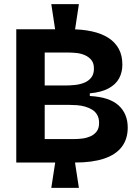

<svg xmlns="http://www.w3.org/2000/svg" viewBox="-20 -795 674 932"><path d="M249 -643 229 -775H363L343 -643ZM229 117 249 -13H343L363 117ZM59 -6V-653H320Q380 -653 427 -642.5Q474 -632 506.5 -611Q539 -590 556.5 -558Q574 -526 574 -481Q574 -444 558 -414.5Q542 -385 507 -366Q472 -347 416 -342V-329Q511 -324 555.5 -283.5Q600 -243 600 -176Q600 -120 571 -82Q542 -44 485 -25Q428 -6 344 -6ZM197 -120H342Q359 -120 379.5 -122.5Q400 -125 418.5 -133Q437 -141 449 -156.5Q461 -172 461 -198Q461 -221 452 -237Q443 -253 427.5 -262.5Q412 -272 393 -277.5Q374 -283 353 -284.5Q332 -286 313 -286H197ZM197 -380H295Q319 -380 343.5 -382.5Q368 -385 389 -393.5Q410 -402 423 -418.5Q436 -435 436 -462Q436 -488 424 -503Q412 -518 393.5 -526.5Q375 -535 353.5 -537.5Q332 -540 311 -540H197Z"/></svg>

Font: Bricolage Grotesque 28pt
Style: Bold
Weight: 700
Designer: Mathieu Triay
Foundry: Atelier Triay
Version: Version 1.000;gftools[0.9.30]